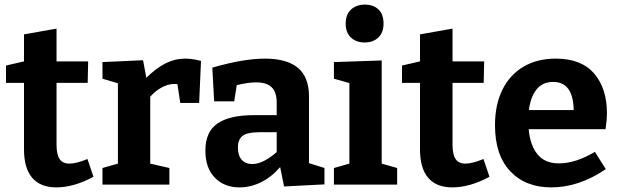

<svg xmlns="http://www.w3.org/2000/svg" viewBox="-20 -800 2683 832"><path d="M385 -34Q300 12 224 12Q155 12 119.5 -29.5Q84 -71 84 -153V-441H6V-516L84 -534V-651L225 -676V-534H362L360 -441H225V-172Q225 -130 238.5 -110.5Q252 -91 281 -91Q311 -91 359 -111Z M851 -536 843 -354H761L749 -435Q745 -436 734 -436Q708 -436 680.5 -421Q653 -406 631 -381V-91L714 -72V0H424V-72L491 -91V-439L424 -459V-531L600 -539L614 -463Q657 -505 697.5 -525.5Q738 -546 783 -546Q814 -546 851 -536Z M1319 -93 1386 -72V-1L1211 8L1194 -76Q1157 -33 1111.5 -10.5Q1066 12 1018 12Q952 12 911 -30Q870 -72 870 -147Q870 -229 922.5 -265Q975 -301 1080 -301H1179V-356Q1179 -401 1157 -422Q1135 -443 1091 -443Q1053 -443 1006 -431L995 -361H908L900 -507Q1035 -546 1128 -546Q1223 -546 1271 -506Q1319 -466 1319 -382ZM1073 -89Q1097 -89 1124.5 -103Q1152 -117 1179 -141V-227H1103Q1052 -227 1031.5 -211.5Q1011 -196 1011 -161Q1011 -125 1028 -107Q1045 -89 1073 -89Z M1634 -538V-91L1701 -72V0H1427V-72L1494 -91V-440L1427 -459V-531ZM1478 -697Q1478 -737 1501 -758.5Q1524 -780 1561 -780Q1598 -780 1620 -759Q1642 -738 1642 -698Q1642 -659 1619.5 -637.5Q1597 -616 1560 -616Q1523 -616 1500.5 -637.5Q1478 -659 1478 -697Z M2101 -34Q2016 12 1940 12Q1871 12 1835.5 -29.5Q1800 -71 1800 -153V-441H1722V-516L1800 -534V-651L1941 -676V-534H2078L2076 -441H1941V-172Q1941 -130 1954.5 -110.5Q1968 -91 1997 -91Q2027 -91 2075 -111Z M2558 -142 2605 -67Q2489 12 2369 12Q2257 12 2191 -58Q2125 -128 2125 -257Q2125 -346 2157 -411Q2189 -476 2248.5 -511Q2308 -546 2388 -546Q2499 -546 2554.5 -481.5Q2610 -417 2610 -310Q2610 -279 2604 -240H2271Q2277 -171 2309 -131.5Q2341 -92 2402 -92Q2474 -92 2558 -142ZM2272 -323H2466Q2464 -445 2377 -445Q2331 -445 2305 -412.5Q2279 -380 2272 -323Z"/></svg>

Font: Bitter Pro
Style: Bold
Weight: 700
Designer: Sol Matas, and Bitter project Authors
Foundry: Sol Matas
Version: Version 1.010